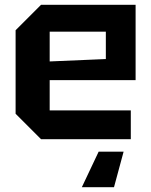

<svg xmlns="http://www.w3.org/2000/svg" viewBox="-20 -580 630 800"><path d="M45 -106V-454L151 -560H545V-246H187V-120H525V0H151ZM187 -324 421 -334V-448H187ZM495 52 455 200H321L391 52Z"/></svg>

Font: Tektur SemiBold
Style: Regular
Weight: 600
Designer: Adam Jagosz
Foundry: Adam Jagosz
Version: Version 1.005;gftools[0.9.30]